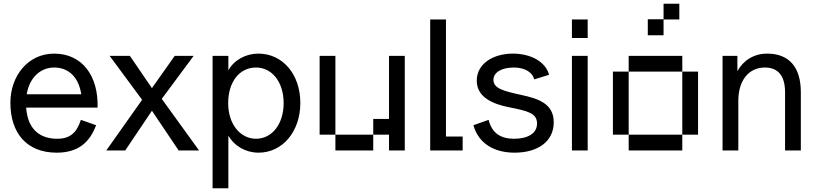

<svg xmlns="http://www.w3.org/2000/svg" viewBox="-20 -811 4400 1035"><path d="M272 -522C131 -522 36 -402 36 -257C36 -97 121 12 286 12C406 12 465 -48 498 -136L416 -165C395 -101 363 -63 288 -63C196 -63 129 -113 121 -231H506C511 -402 423 -522 272 -522ZM272 -447C350 -447 404 -395 418 -303H124C139 -393 198 -447 272 -447Z M852 -278 1024 -510H922L799 -336L680 -510H571L746 -273L553 0H655L799 -214L943 0H1053Z M1373 -522C1306 -522 1243 -489 1211 -432V-510H1126V204H1211V-80C1244 -23 1305 12 1374 12C1503 12 1599 -102 1599 -256C1599 -410 1504 -522 1373 -522ZM1360 -63C1276 -63 1210 -141 1210 -255C1210 -370 1271 -447 1360 -447C1447 -447 1509 -368 1509 -255C1509 -143 1447 -63 1360 -63Z M1788 -510H1703V-85H1788ZM2077 -170H1992V-85H2077V0H2162V-510H2077ZM1992 0V-85H1788V0Z M2384 -706H2299V0H2474V-75H2384Z M2754 12C2879 12 2965 -48 2965 -152C2965 -255 2877 -280 2791 -299C2690 -321 2640 -335 2640 -381C2640 -419 2681 -447 2750 -447C2811 -447 2851 -420 2860 -383L2940 -408C2920 -480 2840 -522 2744 -522C2642 -522 2550 -470 2550 -376C2550 -286 2638 -250 2723 -233C2825 -213 2875 -201 2875 -145C2875 -93 2827 -63 2751 -63C2682 -63 2632 -91 2614 -165L2532 -136C2560 -37 2644 12 2754 12Z M3148 -606V-706H3063V-606ZM3148 0V-510H3063V0Z M3642 -706V-791H3557V-707H3472V-621H3557V-706ZM3658 -425V-510H3369V-425ZM3369 -85V-425H3284V-85ZM3658 -425V-85H3743V-425ZM3369 -85V0H3658V-85Z M4115 -522C4044 -522 3986 -485 3955 -427V-510H3875V0H3960V-268C3960 -377 4016 -447 4103 -447C4174 -447 4212 -403 4212 -313V0H4297V-314C4297 -450 4233 -522 4115 -522Z"/></svg>

Font: Alpha Lyrae Medium
Style: Regular
Weight: 500
Designer: Nikolay Petroussenko, Plamen Motev
Foundry: Fontfabric LLC
Version: Version 1.000;hotconv 1.0.109;makeotfexe 2.5.65596